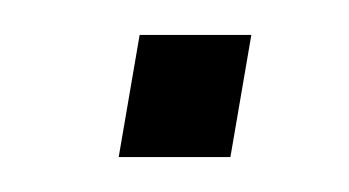

<svg xmlns="http://www.w3.org/2000/svg" viewBox="-20 -90 200 110"><path d="M60 -70H124L112 0H48Z"/></svg>

Font: Overused Grotesk Light
Style: Italic
Weight: 300
Italic angle: -10°
Version: Version 0.003